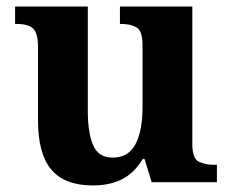

<svg xmlns="http://www.w3.org/2000/svg" viewBox="-20 -556 707 586"><path d="M264 10Q177 10 136.5 -38.5Q96 -87 96 -188V-412Q96 -455 81 -469Q66 -483 29 -483H26V-536H248V-216Q248 -152 264 -113.5Q280 -75 324 -75Q372 -75 393.5 -116Q415 -157 415 -227V-419Q415 -462 396.5 -472.5Q378 -483 349 -483H346V-536H567V-116Q567 -73 586 -63Q605 -53 634 -53H642V0H443L421 -71H416Q390 -28 352.5 -9Q315 10 264 10Z"/></svg>

Font: Noto Serif Gurmukhi
Style: Bold
Weight: 700
Designer: Vaibhav Singh and the Monotype Design Team
Foundry: Monotype Imaging Inc.
Version: Version 2.004; ttfautohint (v1.8.4.7-5d5b)